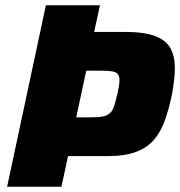

<svg xmlns="http://www.w3.org/2000/svg" viewBox="-20 -708 683 728"><path d="M7 0 154 -688H359L337 -587H453Q526 -587 567.5 -571.5Q609 -556 626 -525.5Q643 -495 643 -449Q643 -428 640 -403Q637 -378 632 -350Q621 -297 606 -254Q591 -211 565.5 -180Q540 -149 497 -132.5Q454 -116 386 -116H238L213 0ZM269 -263H326Q354 -263 370.5 -266.5Q387 -270 397 -279Q407 -288 412.5 -305.5Q418 -323 425 -351Q429 -369 431 -382Q433 -395 433 -405Q433 -420 426.5 -427.5Q420 -435 405 -437.5Q390 -440 364 -440H307Z"/></svg>

Font: Saira Thin ExtraBold
Style: Italic
Weight: 800
Italic angle: -12°
Version: Version 1.101